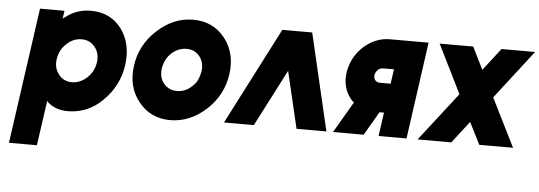

<svg xmlns="http://www.w3.org/2000/svg" viewBox="-48 -649 2770 986"><g transform="rotate(5 1337.5 -156.0)"><path d="M249 -500 243 -458Q247 -462 250.5 -465Q254 -468 258 -470Q313 -512 384 -512Q486 -512 543 -436Q599 -360 584 -250Q569 -142 490 -64Q414 12 311 12Q249 12 209 -22Q207 -25 205 -27Q203 -29 201 -31L168 200H24L123 -500ZM318 -138Q361 -138 397 -171Q431 -203 438 -250Q445 -296 419 -329Q393 -362 350 -362Q307 -362 272 -329Q238 -297 231 -250Q224 -204 250 -171Q275 -138 318 -138Z M912 -512Q810 -512 727 -435Q644 -359 629 -250Q614 -141 675 -65Q736 12 838 12Q940 12 1024 -65Q1106 -141 1121 -250Q1136 -359 1076 -435Q1015 -512 912 -512ZM891 -360Q934 -360 959 -328Q984 -296 977 -250Q973 -227 964 -207.5Q955 -188 937 -172Q903 -140 860 -140Q817 -140 791 -172Q766 -204 773 -250Q777 -273 786.5 -292.5Q796 -312 813 -328Q848 -360 891 -360Z M1115 0 1372 -500H1526L1643 0H1489L1420 -293L1269 0Z M1771 -161 1677 0H1835L1906 -122Q1907 -122 1907.5 -122Q1908 -122 1909 -122H1929L1912 0H2056L2126 -500H1927Q1852 -500 1791 -445Q1732 -390 1720 -311Q1709 -233 1754 -177Q1758 -172 1762 -168Q1766 -164 1771 -161ZM1961 -348 1950 -273H1895Q1879 -273 1870 -284Q1861 -295 1864 -311Q1866 -325 1879 -338Q1890 -348 1905 -348Z M2374 -113 2431 0H2605L2481 -249L2675 -500H2502L2413 -385L2356 -500H2183L2307 -250L2113 0H2287Z"/></g></svg>

Font: Unageo
Style: ExtraBold-Italic
Weight: 800
Designer: Richard Sepsi
Foundry: Richard Sepsi
Version: Version 2.000